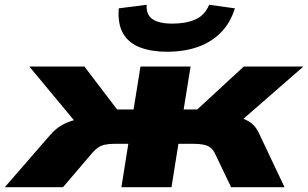

<svg xmlns="http://www.w3.org/2000/svg" viewBox="-68 -785 1292 805"><path d="M-48 0 144 -221Q165 -245 190 -259.5Q215 -274 245.5 -282Q276 -290 310 -293L281 -234L55 -506H286L423 -326H492L521 -506H731L702 -326H759L954 -506H1204L892 -234L888 -299Q920 -296 943.5 -289.5Q967 -283 985.5 -269Q1004 -255 1017 -228L1125 0H901L832 -144Q824 -159 813 -167Q802 -175 785 -178.5Q768 -182 744 -182H680L651 0H441L470 -182H412Q389 -182 372.5 -178.5Q356 -175 343.5 -166.5Q331 -158 319 -144L196 0ZM632 -568Q568 -568 520 -586Q472 -604 448.5 -644Q425 -684 430 -750L547 -765Q544 -724 571 -705Q598 -686 655 -686Q711 -686 750.5 -703Q790 -720 809 -765L917 -750Q897 -687 856.5 -647Q816 -607 759.5 -587.5Q703 -568 632 -568Z"/></svg>

Font: Nunito Sans 7pt Expanded Black
Style: Italic
Weight: 900
Width: 7
Italic angle: -9°
Designer: Vernon Adams
Foundry: Vernon Adams
Version: Version 3.101;gftools[0.9.27]